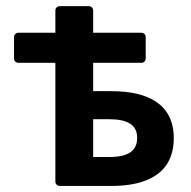

<svg xmlns="http://www.w3.org/2000/svg" viewBox="-20 -615 633 635"><path d="M163.1 -407.2V-15.6C163.1 -5.9 168.9 0 178.7 0H348.6C466.8 0 554.7 -42 554.7 -158.2C554.7 -272.5 466.8 -313.5 348.6 -313.5H288.1V-407.2H446.3C456.1 -407.2 461.9 -413.1 461.9 -422.9V-491.2C461.9 -501 456.1 -506.8 446.3 -506.8H288.1V-579.1C288.1 -588.9 282.2 -594.7 272.5 -594.7H178.7C168.9 -594.7 163.1 -588.9 163.1 -579.1V-506.8H42C32.2 -506.8 26.4 -501 26.4 -491.2V-422.9C26.4 -413.1 32.2 -407.2 42 -407.2ZM340.8 -95.7H288.1V-220.7H340.8C403.3 -220.7 433.6 -201.2 433.6 -159.2C433.6 -115.2 403.3 -95.7 340.8 -95.7Z"/></svg>

Font: Ed Sans Neue SemiBold
Style: Regular
Weight: 600
Designer: Stephen Hutchings
Version: Version 1.004;PS 001.004;hotconv 1.0.88;makeotf.lib2.5.64775